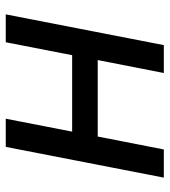

<svg xmlns="http://www.w3.org/2000/svg" viewBox="19 -609 590 668"><g transform="rotate(-90 314.0 -275.0)"><path d="M456 -319H190L235 -550H137L30 0H128L173 -230H439L394 0H491L598 -550H501Z"/></g></svg>

Font: Cambay Devanagari
Style: Bold Italic
Weight: 700
Designer: Pooja Saxena
Foundry: Pooja Saxena
Version: Version 1.005;PS 001.005;hotconv 1.0.70;makeotf.lib2.5.58329